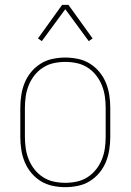

<svg xmlns="http://www.w3.org/2000/svg" viewBox="-20 -766 540 794"><path d="M250 8Q224 8 197.5 2.5Q171 -3 148.5 -17Q126 -31 109 -51.5Q92 -72 82 -96.5Q72 -121 68 -147.5Q64 -174 64 -200V-320Q64 -346 68 -372.5Q72 -399 82 -423.5Q92 -448 109 -468.5Q126 -489 148.5 -503Q171 -517 197.5 -522.5Q224 -528 250 -528Q276 -528 302.5 -522.5Q329 -517 351.5 -503Q374 -489 391 -468.5Q408 -448 418 -423.5Q428 -399 432 -372.5Q436 -346 436 -320V-200Q436 -174 432 -147.5Q428 -121 418 -96.5Q408 -72 391 -51.5Q374 -31 351.5 -17Q329 -3 302.5 2.5Q276 8 250 8ZM250 -10Q274 -10 297.5 -15Q321 -20 341.5 -33Q362 -46 377 -65Q392 -84 401 -106Q410 -128 413.5 -152Q417 -176 417 -200V-320Q417 -344 413.5 -368Q410 -392 401 -414Q392 -436 377 -455Q362 -474 341.5 -487Q321 -500 297.5 -505Q274 -510 250 -510Q226 -510 202.5 -505Q179 -500 158.5 -487Q138 -474 123 -455Q108 -436 99 -414Q90 -392 86.5 -368Q83 -344 83 -320V-200Q83 -176 86.5 -152Q90 -128 99 -106Q108 -84 123 -65Q138 -46 158.5 -33Q179 -20 202.5 -15Q226 -10 250 -10ZM153 -596 137 -607 237 -746H263L363 -607L347 -596L250 -728Z"/></svg>

Font: Iosevka SS18 Thin
Style: Regular
Weight: 100
Monospace: yes
Designer: Belleve Invis
Foundry: Belleve Invis
Version: Version 25.1.1; ttfautohint (v1.8.4)